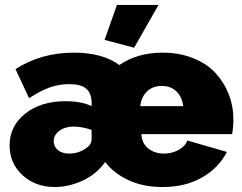

<svg xmlns="http://www.w3.org/2000/svg" viewBox="-20 -750 982 780"><path d="M524.9 -556.2 404.8 -587.9 455.1 -730H624ZM19 -159.2Q19 -238.3 82.8 -288.6Q146.5 -338.9 246.1 -338.9Q311 -338.9 352.1 -318.8V-335Q351.1 -372.1 329.8 -390.1Q308.6 -408.2 261.2 -408.2Q218.8 -408.2 180.7 -394.3Q142.6 -380.4 98.1 -351.1L43 -469.2Q147 -536.1 279.8 -536.1Q397 -536.1 464.8 -485.8Q538.1 -536.1 640.1 -536.1Q708.5 -536.1 764.2 -513.9Q819.8 -491.7 855 -453.9Q890.1 -416 909.2 -367.2Q928.2 -318.4 928.2 -263.2Q928.2 -234.4 922.9 -205.1H554.2Q557.1 -165.5 583.5 -145.8Q609.9 -126 646 -126Q677.7 -126 705.1 -140.6Q732.4 -155.3 741.2 -179.2L901.9 -132.8Q868.2 -67.4 800.5 -28.8Q732.9 9.8 640.1 9.8Q563 9.8 503.7 -17.3Q444.3 -44.4 407.2 -91.8Q371.6 -41.5 314.9 -15.9Q258.3 9.8 203.1 9.8Q124 9.8 71.5 -38.3Q19 -86.4 19 -159.2ZM724.1 -318.8Q719.7 -356.9 696.5 -378.9Q673.3 -400.9 637.2 -400.9Q601.1 -400.9 577.6 -378.9Q554.2 -356.9 549.8 -318.8ZM327.1 -146Q352.1 -162.1 352.1 -183.1V-222.2Q313.5 -235.8 278.8 -235.8Q244.6 -235.8 221.4 -218.8Q198.2 -201.7 198.2 -175.8Q198.2 -154.3 215.6 -140.1Q232.9 -126 259.8 -126Q297.4 -126 327.1 -146Z"/></svg>

Font: Rawline Black
Style: Regular
Weight: 900
Designer: Matt McInerney, Pablo Impallari, Rodrigo Fuenzalida
Foundry: Matt McInerney, Pablo Impallari, Rodrigo Fuenzalida
Version: Version 4.020;PS 004.020;hotconv 1.0.88;makeotf.lib2.5.64775